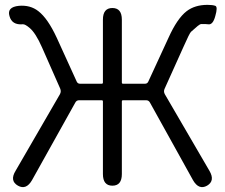

<svg xmlns="http://www.w3.org/2000/svg" viewBox="-20 -765 927 791"><path d="M54 0Q19 -20 44 -61L227 -377Q233 -388 228 -400L153 -570Q127 -629 102 -650Q83 -666 74 -665Q29 -661 19 -699Q8 -736 58 -741Q105 -745 138 -719Q177 -689 214 -609L296 -429Q300 -420 310 -420H399Q404 -420 404 -425V-684Q404 -732 443 -732Q482 -732 482 -684V-425Q482 -420 487 -420H577Q587 -420 591 -429L674 -609Q710 -689 749 -719Q783 -745 835 -745Q856 -745 867 -741Q878 -737 867 -699Q857 -661 837 -665Q832 -666 810 -666Q804 -666 794.5 -658Q785 -650 767 -634Q761 -629 735 -570L658 -399Q653 -388 659 -377L843 -61Q867 -20 833 0Q799 19 775 -23L598 -342Q593 -352 582 -352H487Q482 -352 482 -347V-48Q482 0 443 0Q404 0 404 -48V-347Q404 -352 399 -352H306Q295 -352 290 -342L112 -23Q88 19 54 0Z"/></svg>

Font: Resource Han Rounded KR Normal
Style: Regular
Weight: 350
Designer: Cyano Hao (round all glyphs); Ryoko NISHIZUKA 西塚涼子 (kana, bopomofo & ideographs); Paul D. Hunt (Latin, Greek & Cyrillic)
Foundry: Cyano Hao
Version: 0.990